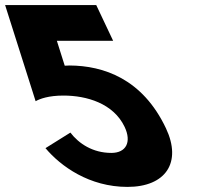

<svg xmlns="http://www.w3.org/2000/svg" viewBox="-192 -718 824 754"><path d="M-13.4 -136.2C46.7 -64.8 158.9 16 308.5 16C458.9 16 523.2 -80 459.7 -214.3C367.6 -409 214.3 -460 81.3 -460.8C74.5 -460.8 68.1 -460 62.2 -460L31.3 -557.8H252.3L186 -698H-171.9L-52.1 -320.6C-35.3 -330 -1.4 -342.7 57.3 -342.7C148.2 -342.7 253.7 -312.1 297.5 -219.5C325.6 -160 303.2 -117.5 245.4 -117.5C172.3 -117.5 117.6 -154 84.4 -197.3Z"/></svg>

Font: Hussar
Style: BdOpOblFive
Weight: 700
Foundry: Cannot Into Space Fonts
Version: Version 2.00